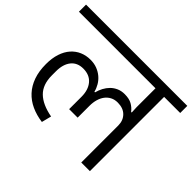

<svg xmlns="http://www.w3.org/2000/svg" viewBox="-168 -931 1165 1165"><g transform="rotate(45 414.5 -349.0)"><path d="M637 -318Q637 -360 610.5 -387Q584 -414 536 -414Q510 -414 490 -403.5Q470 -393 456.5 -375Q443 -357 436 -332.5Q429 -308 429 -280V-177H356V-283Q356 -342 326.5 -377Q297 -412 243 -412Q192 -412 164.5 -377.5Q137 -343 137 -283V-248Q137 -169 180.5 -126.5Q224 -84 310 -68L294 -5Q242 -12 199.5 -31.5Q157 -51 126.5 -84Q96 -117 79.5 -163.5Q63 -210 63 -271Q63 -322 76 -361.5Q89 -401 112.5 -427.5Q136 -454 167.5 -467.5Q199 -481 236 -481Q268 -481 293.5 -471Q319 -461 338.5 -444.5Q358 -428 371 -406Q384 -384 390 -360H395Q401 -384 412.5 -405.5Q424 -427 440.5 -443.5Q457 -460 479.5 -470Q502 -480 530 -480Q569 -480 593 -466.5Q617 -453 634 -431H639L637 -475V-637H-20V-698H849V-637H711V0H637Z"/></g></svg>

Font: IBM Plex Sans Devanagari
Style: Regular
Weight: 400
Designer: Mike Abbink, Paul van der Laan, Pieter van Rosmalen, Erin McLaughlin
Foundry: Bold Monday
Version: Version 1.1